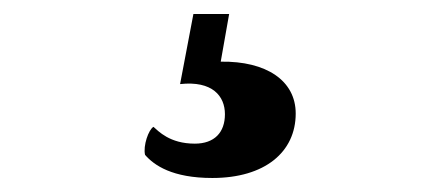

<svg xmlns="http://www.w3.org/2000/svg" viewBox="-20 -34 640 274"><path d="M307 -14H256L237 86C283 81 301 103 301 129C301 155 286 171 258 171C222 171 206 153 199 147C192 151 184 174 187 187C200 202 226 220 283 220C358 220 402 183 402 128C402 81 360 53 295 54Z"/></svg>

Font: Arima Koshi ExtraBold
Style: Regular
Weight: 800
Designer: Joana Correia and Natanael Gama
Foundry: NDISCOVER
Version: Version 1.019;PS 001.019;hotconv 1.0.88;makeotf.lib2.5.64775